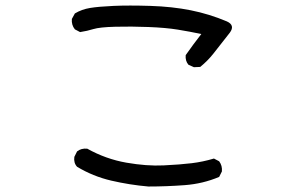

<svg xmlns="http://www.w3.org/2000/svg" viewBox="-20 -682 1040 700"><path d="M521 -2Q452 -8 385.5 -23.5Q319 -39 261 -74Q248 -88 251 -110L261 -130Q276 -142 298 -140Q366 -102 440.5 -89Q515 -76 576.5 -79Q638 -82 679 -87Q720 -92 760 -104L779 -94Q791 -78 789 -57L779 -37Q720 -12 653.5 -7Q587 -2 521 -2ZM687 -437 667 -446Q655 -460 657 -481Q685 -521 714 -558Q671 -567 628 -574Q585 -581 521.5 -583.5Q458 -586 400.5 -584.5Q343 -583 320.5 -576Q298 -569 272 -565L253 -575Q240 -591 242 -613L253 -633Q278 -648 308.5 -653Q339 -658 394 -660.5Q449 -663 528.5 -660.5Q608 -658 675.5 -644.5Q743 -631 807 -604Q838 -590 818 -563Q779 -513 758 -486.5Q737 -460 710 -438Z"/></svg>

Font: Kosefont JP
Style: Regular
Weight: 400
Designer: Nozomi Seto 瀬戸のぞみ
Version: Version 3.00;June 19, 2020